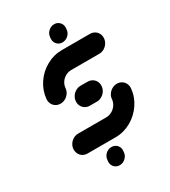

<svg xmlns="http://www.w3.org/2000/svg" viewBox="-191 -745 860 972"><g transform="rotate(-30 238.5 -259.0)"><path d="M217 133Q204.4 133 194.3 126.7Q184.1 120.4 178.9 109.8Q173.7 99.3 174.8 86.7L175.6 78.1Q177 58.9 191.7 45.4Q206.3 31.9 225.6 31.9Q238.1 31.9 248.3 38Q258.5 44.1 263.9 54.8Q269.3 65.6 268.1 78.1L267.4 86.7Q265.6 105.9 250.9 119.4Q236.3 133 217 133ZM409.6 -231.9Q424.8 -231.9 436.9 -224.4Q448.9 -217 455.2 -204.3Q461.5 -191.5 460.4 -176.3Q456.3 -128.5 428.9 -88Q401.5 -47.4 358.9 -23.7Q316.3 0 268.1 0H104.8Q89.6 0 77.6 -7.4Q65.6 -14.8 59.3 -27.6Q53 -40.4 54.1 -55.6Q55.2 -70.7 63.9 -83.5Q72.6 -96.3 85.9 -103.7Q99.3 -111.1 114.4 -111.1H277.8Q295.6 -111.1 311.5 -119.8Q327.4 -128.5 337.6 -143.5Q347.8 -158.5 349.3 -176.3Q350.4 -191.5 359.1 -204.3Q367.8 -217 381.1 -224.4Q394.4 -231.9 409.6 -231.9ZM337 -259.3Q335.9 -244.1 327.2 -231.3Q318.5 -218.5 305.2 -211.1Q291.9 -203.7 276.7 -203.7H236.3Q221.1 -203.7 209.1 -211.1Q197 -218.5 190.7 -231.3Q184.4 -244.1 185.6 -259.3Q187 -274.4 195.6 -287.2Q204.1 -300 217.4 -307.4Q230.7 -314.8 245.9 -314.8H286.3Q301.5 -314.8 313.7 -307.4Q325.9 -300 332.2 -287.2Q338.5 -274.4 337 -259.3ZM113.3 -286.7Q98.1 -286.7 86.1 -294.1Q74.1 -301.5 67.8 -314.3Q61.5 -327 62.6 -342.2Q66.7 -390 93.9 -430.6Q121.1 -471.1 163.7 -494.8Q206.3 -518.5 254.4 -518.5H417.8Q433 -518.5 445.2 -511.1Q457.4 -503.7 463.7 -490.9Q470 -478.1 468.5 -463Q467.4 -447.8 458.7 -435Q450 -422.2 436.7 -414.8Q423.3 -407.4 408.1 -407.4H244.8Q227 -407.4 211.1 -398.7Q195.2 -390 185.2 -375Q175.2 -360 173.7 -342.2Q172.6 -327 163.9 -314.3Q155.2 -301.5 141.9 -294.1Q128.5 -286.7 113.3 -286.7ZM276.7 -550.4Q257.4 -550.4 245.2 -563.9Q233 -577.4 234.4 -596.7L235.2 -605.2Q236.7 -624.4 251.5 -638Q266.3 -651.5 285.6 -651.5Q298.1 -651.5 308.1 -645.2Q318.1 -638.9 323.5 -628.3Q328.9 -617.8 327.8 -605.2L327 -596.7Q325.6 -577.4 310.7 -563.9Q295.9 -550.4 276.7 -550.4Z"/></g></svg>

Font: 26F Galaxy Sans Oblique
Style: Regular
Weight: 400
Italic angle: -5°
Designer: C₂₉H₂₅N₃O₅
Version: Version 1.200;FEAKit 1.0